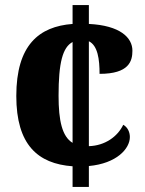

<svg xmlns="http://www.w3.org/2000/svg" viewBox="-20 -734 568 754"><path d="M265 -81V0H329V-82C438 -92 490 -150 490 -196C490 -214 482 -234 464 -244C442 -198 393 -162 329 -160V-572C364 -555 371 -501 371 -444C487 -444 500 -494 500 -535C500 -586 452 -634 329 -640V-714H265V-640C133 -630 44 -557 44 -357C44 -166 128 -91 265 -81ZM265 -569V-173C224 -198 210 -260 210 -358C210 -488 226 -548 265 -569Z"/></svg>

Font: Noto Serif Sinhala SemiCondensed ExtraBold
Style: Regular
Weight: 800
Width: 4
Designer: Jelle Bosma - Monotype Design Team
Foundry: Monotype Imaging Inc.
Version: Version 2.007